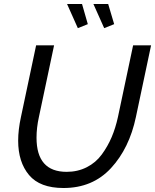

<svg xmlns="http://www.w3.org/2000/svg" viewBox="-20 -937 777 962"><path d="M316 -917H391L420 -816L370 -796ZM448 -917H522L552 -816L502 -796ZM71 -232Q71 -287 85 -351L161 -710H251L175 -351Q163 -297 163 -247Q163 -76 314 -76Q369 -76 414.5 -99Q460 -122 490 -163Q520 -204 539.5 -250Q559 -296 571 -351L647 -710H737L661 -351Q628 -194 536 -94.5Q444 5 298 5Q180 5 125.5 -60Q71 -125 71 -232Z"/></svg>

Font: Raleway-v4020 Medium
Style: Italic
Weight: 500
Italic angle: -12°
Designer: Matt McInerney, Pablo Impallari, Rodrigo Fuenzalida
Foundry: Matt McInerney, Pablo Impallari, Rodrigo Fuenzalida
Version: Version 4.020;PS 004.020;hotconv 1.0.88;makeotf.lib2.5.64775